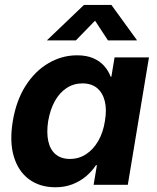

<svg xmlns="http://www.w3.org/2000/svg" viewBox="-20 -768 651 798"><path d="M210.4 10.3Q145.5 10.3 100.6 -22.9Q55.7 -56.2 37.4 -117.7Q19 -179.2 33.2 -264.6Q47.4 -350.1 86.4 -411.4Q125.5 -472.7 181.4 -505.4Q237.3 -538.1 300.3 -538.1Q339.8 -538.1 367.4 -526.1Q395 -514.2 412.8 -494.1Q430.7 -474.1 439.9 -449.2H442.9L456.1 -529.3H599.1L511.2 0H369.1L382.8 -81.5H378.9Q361.8 -55.7 337.2 -34.9Q312.5 -14.2 280.8 -2Q249 10.3 210.4 10.3ZM270.5 -107.4Q307.6 -107.4 337.6 -127Q367.7 -146.5 388.2 -181.9Q408.7 -217.3 416 -264.6Q424.3 -312.5 415.5 -347.7Q406.7 -382.8 383.3 -402.1Q359.9 -421.4 322.8 -421.4Q286.1 -421.4 256.8 -402.1Q227.5 -382.8 208 -347.9Q188.5 -313 180.2 -264.6Q172.9 -216.8 180.7 -181.2Q188.5 -145.5 211.4 -126.5Q234.4 -107.4 270.5 -107.4ZM295.4 -600.1H175.8L176.3 -601.6L329.1 -747.6H442.9L548.8 -601.6L548.3 -600.1H428.7L375 -682.1Z"/></svg>

Font: Inter 24pt
Style: Bold Italic
Weight: 700
Italic angle: -9.3988°
Version: Version 4.001;git-66647c0bb